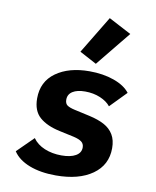

<svg xmlns="http://www.w3.org/2000/svg" viewBox="-90 -875 779 956"><g transform="rotate(10 300.0 -397.0)"><path d="M41 -72 123 -153Q144 -123 182.5 -107Q221 -91 268 -91Q314 -91 340 -106Q366 -121 366 -148Q366 -167 352.5 -177Q339 -187 313 -193L239 -209Q173 -223 136.5 -255Q100 -287 100 -350Q100 -435 165 -481.5Q230 -528 334 -528Q403 -528 458 -508.5Q513 -489 539 -455L459 -373Q441 -396 406.5 -410.5Q372 -425 330 -425Q290 -425 267 -410.5Q244 -396 244 -369Q244 -349 256 -340.5Q268 -332 295 -326L372 -309Q417 -299 447.5 -282.5Q478 -266 494.5 -238.5Q511 -211 511 -170Q511 -85 442.5 -36.5Q374 12 258 12Q180 12 123.5 -10Q67 -32 41 -72ZM358 -570 272 -616 387 -806 501 -746Z"/></g></svg>

Font: iA Writer Mono V
Style: Regular
Weight: 400
Italic angle: -9.5°
Designer: Mike Abbink, Paul van der Laan, Pieter van Rosmalen
Foundry: Bold Monday
Version: Version 2.000